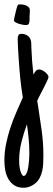

<svg xmlns="http://www.w3.org/2000/svg" viewBox="-57 -510 246 894"><path d="M82 -462.9Q82 -457 81.8 -451.4Q81.5 -445.8 81.1 -439.9Q80.6 -434.1 80.6 -428.2Q80.6 -422.4 80.6 -416.5Q80.6 -407.7 77.6 -400.4Q74.7 -393.1 63.5 -393.1Q59.6 -393.1 50.5 -394.5Q41.5 -396 32 -398.9Q22.5 -401.9 15.1 -406Q7.8 -410.2 7.8 -415.5Q7.8 -417.5 10 -427.7Q12.2 -438 15.1 -450Q18.1 -461.9 20.5 -471.9Q22.9 -481.9 23.9 -482.9V-482.4Q26.4 -487.8 28.8 -488.8Q31.2 -489.7 36.6 -489.7Q42.5 -489.7 50.3 -488.5Q58.1 -487.3 65.2 -484.1Q72.3 -481 77.1 -475.8Q82 -470.7 82 -462.9ZM168.9 -150.9Q168.9 -147.9 164.3 -137.5Q159.7 -127 152.8 -113.3Q146 -99.6 138.2 -84.7Q130.4 -69.8 124.5 -58.1Q121.6 -52.2 119.6 -47.6Q117.7 -43 116.2 -40.5L120.6 -14.2Q129.4 42 137.2 98.6Q145 155.3 145 212.9Q145 230 144.3 248.3Q143.6 266.6 139.9 284.2Q136.2 301.8 128.2 317.6Q120.1 333.5 105.5 345.2Q94.2 354 81.1 359.1Q67.9 364.3 53.7 364.3Q26.9 364.3 9.5 352.8Q-7.8 341.3 -18.1 323.2Q-28.3 305.2 -32.5 283Q-36.6 260.7 -36.6 238.8Q-36.6 200.2 -29.1 162.1Q-21.5 124 -9.3 86.9Q2.9 49.8 18.3 14.2Q33.7 -21.5 49.3 -56.2Q42 -100.1 37.6 -143.3Q33.2 -186.5 30.3 -232.4L28.8 -255.9Q27.8 -273.9 26.6 -292Q25.4 -310.1 25.4 -328.6Q25.4 -338.4 28.6 -345.5Q31.7 -352.5 43 -352.5Q48.3 -352.5 53.2 -351.6Q58.1 -350.6 63.5 -348.1V-348.6Q72.8 -344.2 77.6 -338.6Q82.5 -333 85 -326.7Q87.4 -320.3 88.1 -313Q88.9 -305.7 88.9 -297.9V-290Q90.3 -255.9 92.5 -226.3Q94.7 -196.8 98.6 -162.6Q103 -171.4 109.1 -179Q115.2 -186.5 126 -186.5Q131.3 -186.5 138.9 -183.1Q146.5 -179.7 153.1 -174.3Q159.7 -168.9 164.3 -162.6Q168.9 -156.2 168.9 -150.9ZM79.6 201.2Q79.6 168.9 76.4 135.3Q73.2 101.6 68.4 68.8Q53.7 107.9 43 151.1Q32.2 194.3 32.2 235.4Q32.2 243.7 32.7 253.7Q33.2 263.7 35.2 273.9Q37.1 284.2 40.5 293.5Q43.9 302.7 49.8 308.6Q50.3 309.1 52.7 309.1Q59.1 309.1 63.5 302.5Q67.9 295.9 70.8 285.6Q73.7 275.4 75.4 262.7Q77.1 250 78.1 238Q79.1 226.1 79.3 216.1Q79.6 206.1 79.6 201.2Z"/></svg>

Font: Just Another Hand
Style: Regular
Weight: 400
Designer: Astigmatic (AOETI)
Foundry: Astigmatic (AOETI)
Version: Version 1.000